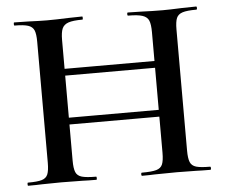

<svg xmlns="http://www.w3.org/2000/svg" viewBox="-47 -679 857 732"><g transform="rotate(-5 381.0 -312.5)"><path d="M468 -613Q465 -613 465 -619Q465 -625 468 -625L516 -624Q564 -622 601 -622Q628 -622 674 -624L729 -625Q732 -625 732 -619Q732 -613 729 -613Q693 -613 676 -607.5Q659 -602 653 -588Q647 -574 647 -544V-81Q647 -51 653 -36.5Q659 -22 676 -17Q693 -12 729 -12Q732 -12 732 -6Q732 0 729 0Q695 0 674 -1L601 -2L516 -1Q498 0 468 0Q465 0 465 -6Q465 -12 468 -12Q506 -12 523.5 -17Q541 -22 547 -36.5Q553 -51 553 -81V-542Q553 -572 547 -586.5Q541 -601 523 -607Q505 -613 468 -613ZM158 -432H596V-406H158ZM33 -613Q31 -613 31 -619Q31 -625 33 -625L86 -624Q132 -622 158 -622Q193 -622 241 -624L293 -625Q295 -625 295 -619Q295 -613 293 -613Q257 -613 239.5 -607Q222 -601 215.5 -586.5Q209 -572 209 -542V-81Q209 -51 215 -36.5Q221 -22 238.5 -17Q256 -12 293 -12Q295 -12 295 -6Q295 0 293 0Q259 0 240 -1L158 -2L85 -1Q66 0 32 0Q30 0 30 -6Q30 -12 32 -12Q68 -12 85 -17Q102 -22 108 -36.5Q114 -51 114 -81V-544Q114 -574 108 -588Q102 -602 85 -607.5Q68 -613 33 -613ZM158 -245H596V-219H158Z"/></g></svg>

Font: Cormorant Infant SemiBold
Style: Regular
Weight: 600
Designer: Christian Thalmann (Catharsis Fonts)
Foundry: Catharsis Fonts
Version: Version 4.000